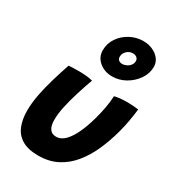

<svg xmlns="http://www.w3.org/2000/svg" viewBox="-208 -969 1009 1114"><g transform="rotate(30 296.5 -411.5)"><path d="M432.6 -489.1Q446.4 -493.4 470.4 -495.8Q494.5 -498.1 516.6 -498.1Q535.2 -498.1 557.4 -496.6Q579.6 -495.1 592.9 -492.8Q588.2 -452.2 580.9 -411.2Q573.5 -370.1 562.9 -330.1Q543.1 -256.2 514.1 -191.2Q485.1 -126.2 444.4 -76.8Q403.8 -27.2 349.2 0.9Q294.6 29.1 223.8 29.1Q155.9 29.1 115 5Q74.1 -19.1 56.1 -63Q38 -106.9 38 -165.8Q38 -215.4 48.8 -272.4Q59.6 -329.5 77.6 -390.3Q95.5 -451.1 115.9 -511.2Q129.8 -512.2 151 -513Q172.2 -513.8 189.6 -513.5Q214.6 -513.2 239.1 -510.7Q263.5 -508.1 277.1 -503.6Q258.5 -453.1 241.1 -397.2Q223.6 -341.4 212.4 -289.7Q201.2 -238 201.2 -198.8Q201.2 -159.5 215.1 -138.6Q229 -117.6 258.4 -117.6Q291.4 -117.6 318.3 -145.7Q345.2 -173.8 366.8 -221.1Q388.4 -268.5 404.2 -326.5Q416.4 -370.2 423.7 -411.1Q431 -451.9 432.6 -489.1ZM365.1 -583Q314 -583 278.4 -612.8Q242.9 -642.5 242.9 -687.9Q242.9 -734.2 268.4 -771.4Q293.9 -808.6 334.8 -830.3Q375.8 -852 421.6 -852Q456.4 -852 485.1 -838.8Q513.9 -825.6 531 -803.1Q548.1 -780.5 548.1 -752.1Q548.1 -707.8 521.7 -669.1Q495.2 -630.4 453.4 -606.7Q411.6 -583 365.1 -583ZM379.4 -675.1Q394.2 -675.1 408.5 -682.2Q422.8 -689.2 431.8 -701.4Q440.9 -713.5 440.9 -728Q440.9 -742.8 430.8 -751.2Q420.6 -759.8 403.5 -759.8Q381.6 -759.8 364.2 -743.6Q346.9 -727.4 346.9 -705.1Q346.9 -690.8 355.9 -682.9Q365 -675.1 379.4 -675.1Z"/></g></svg>

Font: Grandstander Thin
Style: Italic
Weight: 100
Italic angle: -15°
Designer: Tyler Finck
Foundry: Etcetera Type Co
Version: Version 1.200